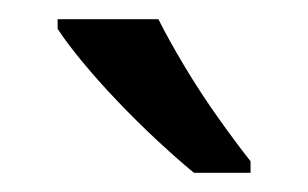

<svg xmlns="http://www.w3.org/2000/svg" viewBox="-20 -786 321 200"><path d="M145 -766Q156 -744 172.5 -716.5Q189 -689 207.5 -663Q226 -637 241 -618V-606H182Q165 -620 144 -639.5Q123 -659 102.5 -680.5Q82 -702 65.5 -722Q49 -742 40 -756V-766Z"/></svg>

Font: ukorean85
Style: Book
Weight: 400
Designer: Jelle Bosma - Monotype Design Team
Foundry: Monotype Imaging Inc.
Version: Version 2.003